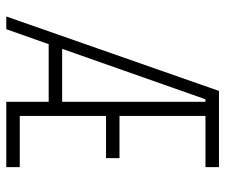

<svg xmlns="http://www.w3.org/2000/svg" viewBox="-74 -660 733 626"><g transform="rotate(90 293.0 -346.5)"><path d="M33.2 0 275.9 -693.4H524.4V-649.4H357.4V-369.1H495.1V-325.2H357.4V-43.9H524.4V0H311.5V-138.2H123.5L74.7 0ZM311.5 -649.4H303.2L138.7 -182.1H311.5Z"/></g></svg>

Font: Cascadia Mono ExtraLight
Style: Regular
Weight: 200
Monospace: yes
Designer: Aaron Bell
Foundry: Saja Typeworks
Version: Version 2404.023; ttfautohint (v1.8.4)